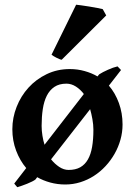

<svg xmlns="http://www.w3.org/2000/svg" viewBox="-20 -758 565 804"><path d="M371.1 -214.8Q371.1 -236.3 366.9 -259.3Q362.8 -282.2 357.4 -300.8L193.8 -90.8Q209 -71.8 228 -59.1Q247.1 -46.4 267.1 -46.4Q296.4 -46.4 316.2 -57.6Q335.9 -68.8 348.1 -90.3Q360.4 -111.8 365.7 -143.1Q371.1 -174.3 371.1 -214.8ZM154.3 -231Q154.3 -210.9 157.7 -189.7Q161.1 -168.5 166.5 -151.9L331.1 -364.3Q316.9 -383.3 297.9 -395.5Q278.8 -407.7 258.3 -407.7Q228 -407.7 208 -394.3Q188 -380.9 176 -357.2Q164.1 -333.5 159.2 -301Q154.3 -268.6 154.3 -231ZM486.8 -464.8 436 -399.4Q462.4 -368.7 477.8 -326.7Q493.2 -284.7 493.2 -236.8Q493.2 -204.1 484.4 -172.9Q475.6 -141.6 459.7 -113.8Q443.8 -85.9 421.9 -62.3Q399.9 -38.6 373.3 -21.5Q346.7 -4.4 316.2 5.1Q285.6 14.6 253.4 14.6Q220.7 14.6 190.4 6.3Q160.2 -2 135.7 -16.1L128.9 -6.8Q124.5 -2.9 114.7 2Q105 6.8 93.5 11.5Q82 16.1 70.8 20Q59.6 23.9 52.2 25.9L39.6 10.7L89.8 -54.2Q63.5 -85 47.6 -127Q31.7 -168.9 31.7 -216.8Q31.7 -265.1 49.6 -310.5Q67.4 -356 99.4 -391.1Q131.3 -426.3 175.5 -447.5Q219.7 -468.8 272.5 -468.8Q304.7 -468.8 334.5 -460.4Q364.3 -452.1 388.2 -438L395.5 -446.8Q401.9 -451.2 411.6 -456.1Q421.4 -460.9 431.9 -465.8Q442.4 -470.7 453.1 -474.4Q463.9 -478 472.2 -480ZM238.3 -507.8Q233.9 -508.3 227.8 -511Q221.7 -513.7 215.3 -516.8Q209 -520 203.9 -523.2Q198.7 -526.4 195.8 -528.8L298.8 -738.3Q304.7 -737.8 320.6 -735.6Q336.4 -733.4 354.5 -730.5Q372.6 -727.5 388.7 -724.4Q404.8 -721.2 410.2 -719.7L424.8 -693.4Z"/></svg>

Font: Gentium Basic
Style: Bold
Weight: 700
Designer: J. Victor Gaultney and Annie Olsen
Foundry: SIL International
Version: Version 1.100